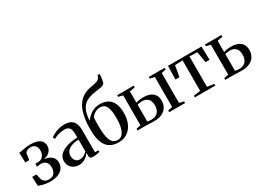

<svg xmlns="http://www.w3.org/2000/svg" viewBox="-28 -1629 3277 2415"><g transform="rotate(-30 1610.5 -421.0)"><path d="M204 8.5Q167.5 8.5 136 3Q104.5 -2.5 80 -10Q55.5 -17.5 39.5 -24.5L33 -157H94.5L116 -70Q123 -54.5 144.8 -39Q166.5 -23.5 203 -23.5Q237 -23.5 260.2 -37.5Q283.5 -51.5 295.2 -77.2Q307 -103 307 -137.5Q307 -190.5 280.8 -217.8Q254.5 -245 208.5 -245Q199.5 -245 188.5 -243.5Q177.5 -242 167 -240Q156.5 -238 149.5 -235.5L150.5 -280L198 -281Q223.5 -281.5 244.2 -295.5Q265 -309.5 277.5 -334.8Q290 -360 290 -393.5Q290 -424 279.2 -445.8Q268.5 -467.5 248.8 -479.2Q229 -491 201.5 -491Q176 -491 153.5 -481Q131 -471 122 -456L107 -358H49L45 -502Q64.5 -502 81.8 -505.2Q99 -508.5 117.2 -512.8Q135.5 -517 158.2 -520.2Q181 -523.5 212 -523.5Q272.5 -523.5 313 -509.5Q353.5 -495.5 374 -468.5Q394.5 -441.5 394.5 -402.5Q394.5 -361.5 373.2 -333Q352 -304.5 314.5 -288Q277 -271.5 228.5 -265.5L244.5 -276Q295 -276 333.8 -261.2Q372.5 -246.5 394.2 -217.2Q416 -188 416 -145.5Q416 -101 392 -66.2Q368 -31.5 320.8 -11.5Q273.5 8.5 204 8.5Z M621 9Q584 9 551.5 -6.5Q519 -22 498.2 -52.5Q477.5 -83 477.5 -129.5Q477.5 -176.5 505 -209.2Q532.5 -242 576.8 -262.5Q621 -283 672.8 -292.5Q724.5 -302 773 -302.5V-353Q773 -389 765 -415.2Q757 -441.5 737 -455.8Q717 -470 680 -470Q630 -470 589.5 -456.8Q549 -443.5 521 -428.5L505.5 -455.5Q522.5 -469.5 552.5 -486.2Q582.5 -503 622.5 -514.8Q662.5 -526.5 710.5 -526.5Q768 -526.5 803.8 -507Q839.5 -487.5 856 -447.8Q872.5 -408 872.5 -347.5V-32L922.5 -29.5V-7.5Q912 -4.5 897.2 -1Q882.5 2.5 865.2 5Q848 7.5 830 7.5Q803.5 7.5 789.8 -1.2Q776 -10 776 -35V-80Q766.5 -63.5 745.2 -42.5Q724 -21.5 692.8 -6.2Q661.5 9 621 9ZM661.5 -47Q694.5 -47 722.5 -61.5Q750.5 -76 773 -101V-271Q717 -271 674 -255.8Q631 -240.5 606.5 -211.8Q582 -183 582 -142.5Q582 -113 592.8 -91.5Q603.5 -70 621.8 -58.5Q640 -47 661.5 -47Z M1196.5 11.5Q1142.5 11.5 1099.5 -5.5Q1056.5 -22.5 1026.5 -60Q996.5 -97.5 980.8 -158Q965 -218.5 965 -306Q965 -418.5 983 -501.5Q1001 -584.5 1037 -640.5Q1073 -696.5 1127.5 -728.2Q1182 -760 1254.5 -770Q1310.5 -778.5 1339.8 -791.5Q1369 -804.5 1377.5 -831.5L1386 -854.5H1416Q1416 -834.5 1413.8 -813.2Q1411.5 -792 1407.5 -771.5Q1403.5 -751 1398.5 -732.5Q1391 -717.5 1373.2 -709.5Q1355.5 -701.5 1330.2 -697.2Q1305 -693 1273.5 -689Q1209.5 -681.5 1162 -664Q1114.5 -646.5 1082.5 -614.2Q1050.5 -582 1033.5 -531Q1016.5 -480 1013.5 -406.5Q1037.5 -440 1068.8 -467Q1100 -494 1139.8 -509.5Q1179.5 -525 1228 -525Q1271 -525 1308.5 -512.2Q1346 -499.5 1374.5 -470.8Q1403 -442 1419 -394.5Q1435 -347 1435 -278Q1435 -190.5 1405.8 -125.5Q1376.5 -60.5 1323 -24.5Q1269.5 11.5 1196.5 11.5ZM1201 -20Q1241.5 -20 1268.5 -50.2Q1295.5 -80.5 1309 -137.2Q1322.5 -194 1322.5 -272.5Q1322.5 -336 1314.5 -378Q1306.5 -420 1291.8 -444Q1277 -468 1255.8 -478Q1234.5 -488 1208 -488Q1179 -488 1154.2 -478Q1129.5 -468 1110.5 -452.2Q1091.5 -436.5 1080 -418.5Q1078 -396 1077.2 -376.2Q1076.5 -356.5 1076.2 -334.8Q1076 -313 1076 -284.5Q1076 -224.5 1081.8 -175.8Q1087.5 -127 1101.5 -92.2Q1115.5 -57.5 1139.8 -38.8Q1164 -20 1201 -20Z M1933 0V-24.5L1998 -39V-473L1932.5 -488V-512.5H2162V-488L2098 -473V-39L2163.5 -24.5V0ZM1472.5 0V-24L1537.5 -38.5V-473L1473.5 -488V-512.5H1713.5V-488L1636 -473V-309.5Q1649 -314.5 1664.8 -318Q1680.5 -321.5 1699.2 -323.8Q1718 -326 1740 -326Q1794.5 -326 1836 -310.2Q1877.5 -294.5 1900.8 -260.8Q1924 -227 1924 -174Q1924 -119.5 1899.2 -79.8Q1874.5 -40 1827.8 -18.2Q1781 3.5 1715 3.5Q1702.5 3.5 1684 3Q1665.5 2.5 1645.8 1.8Q1626 1 1607.2 0.5Q1588.5 0 1574 0ZM1696 -30Q1753.5 -30 1787.2 -65Q1821 -100 1821 -166Q1821 -229.5 1789.8 -260Q1758.5 -290.5 1708.5 -290.5Q1688.5 -290.5 1669.2 -288Q1650 -285.5 1636 -281.5V-37Q1647 -34.5 1662.5 -32.2Q1678 -30 1696 -30Z M2306 0V-24.5L2404.5 -39V-481L2292.5 -476L2264.5 -317H2207L2211 -512.5H2698L2702.5 -317H2644L2616.5 -476L2504.5 -481V-39L2603.5 -24.5V0Z M2746.5 0V-24L2811.5 -38.5V-473L2747.5 -488V-512.5H2987.5V-488L2910 -473V-309.5Q2923 -314.5 2938.8 -318Q2954.5 -321.5 2973.2 -323.8Q2992 -326 3014 -326Q3068.5 -326 3110 -310.2Q3151.5 -294.5 3174.8 -260.8Q3198 -227 3198 -174Q3198 -119.5 3173.2 -79.8Q3148.5 -40 3101.8 -18.2Q3055 3.5 2989 3.5Q2976.5 3.5 2958 3Q2939.5 2.5 2919.8 1.8Q2900 1 2881.2 0.5Q2862.5 0 2848 0ZM2970 -30Q3027.5 -30 3061.2 -65Q3095 -100 3095 -166Q3095 -229.5 3063.8 -260Q3032.5 -290.5 2982.5 -290.5Q2962.5 -290.5 2943.2 -288Q2924 -285.5 2910 -281.5V-37Q2921 -34.5 2936.5 -32.2Q2952 -30 2970 -30Z"/></g></svg>

Font: Merriweather 120pt
Style: Regular
Weight: 400
Version: Version 2.100